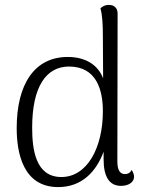

<svg xmlns="http://www.w3.org/2000/svg" viewBox="-20 -749 597 782"><path d="M516 -57C509 -42 497 -40 489 -40C470 -40 458 -54 458 -91L459 -694C459 -717 444 -729 424 -729C406 -729 395 -721 389 -715C397 -688 399 -649 399 -597L400 -430C379 -485 328 -517 256 -517C121 -517 48 -407 48 -227C48 -130 72 13 217 13C312 13 371 -48 402 -131V-100C402 -31 424 8 473 8C504 8 526 -7 526 -29C526 -37 523 -47 516 -57ZM230 -28C124 -28 111 -142 111 -229C111 -396 168 -478 261 -478C374 -478 399 -381 399 -296C399 -147 335 -28 230 -28Z"/></svg>

Font: Arima Koshi Light
Style: Regular
Weight: 300
Designer: Joana Correia and Natanael Gama
Foundry: NDISCOVER
Version: Version 1.019;PS 001.019;hotconv 1.0.88;makeotf.lib2.5.64775